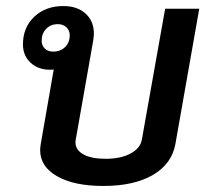

<svg xmlns="http://www.w3.org/2000/svg" viewBox="-20 -606 689 636"><path d="M640 -577 561 -129Q549 -63 486.5 -26.5Q424 10 322 10Q226 10 169.5 -22Q113 -54 113 -109Q113 -115 115 -129L158 -376Q154 -375 146 -375Q106 -375 81 -398.5Q56 -422 56 -459Q56 -515 93.5 -550.5Q131 -586 190 -586Q236 -586 263.5 -561Q291 -536 291 -495Q291 -489 289 -473L231 -144Q230 -141 230 -135Q230 -109 256.5 -94.5Q283 -80 330 -80Q380 -80 412.5 -97.5Q445 -115 450 -144L527 -577ZM211 -489Q211 -505 200 -515.5Q189 -526 172 -526Q148 -526 133 -510.5Q118 -495 118 -471Q118 -455 128.5 -445Q139 -435 156 -435Q180 -435 195.5 -450Q211 -465 211 -489Z"/></svg>

Font: Sarabun SemiBold
Style: Italic
Weight: 600
Italic angle: -10°
Designer: Suppakit Chalermlarp | Katatrad Co.,Ltd.
Foundry: Cadson Demak Co.,Ltd.
Version: Version 1.000; ttfautohint (v1.6)